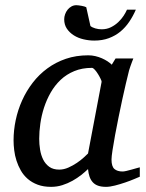

<svg xmlns="http://www.w3.org/2000/svg" viewBox="-20 -707 561 739"><path d="M371.1 -392.1Q371.6 -394.5 367.4 -403.3Q363.3 -412.1 357.4 -421.6Q351.6 -431.2 345 -438.5Q338.4 -445.8 334 -445.8Q295.9 -445.8 265.9 -433.3Q235.8 -420.9 213.4 -399.7Q190.9 -378.4 175 -350.6Q159.2 -322.8 149.4 -292.5Q139.6 -262.2 135.3 -231.4Q130.9 -200.7 130.9 -172.9Q130.9 -151.9 134.3 -130.9Q137.7 -109.9 146.2 -92.8Q154.8 -75.7 169.7 -64.9Q184.6 -54.2 208 -54.2Q225.6 -54.2 243.2 -62Q260.7 -69.8 275.9 -80.1Q291 -90.3 302.2 -100.6Q313.5 -110.8 318.8 -116.2ZM518.1 -26.9Q512.2 -24.4 496.6 -17.8Q481 -11.2 461.7 -4.6Q442.4 2 422.6 7.1Q402.8 12.2 388.2 12.2Q370.1 12.2 357.7 7.8Q345.2 3.4 337.2 -5.4Q329.1 -14.2 324.7 -26.9Q320.3 -39.6 318.8 -56.2Q307.6 -45.4 292.5 -33.4Q277.3 -21.5 259 -11.2Q240.7 -1 220 5.6Q199.2 12.2 176.8 12.2Q147.5 12.2 125.2 3.9Q103 -4.4 86.9 -18.3Q70.8 -32.2 60.3 -50.5Q49.8 -68.8 43.5 -88.6Q37.1 -108.4 34.7 -128.7Q32.2 -148.9 32.2 -167Q32.2 -205.6 40.5 -244.9Q48.8 -284.2 65.2 -320.6Q81.5 -356.9 106 -388.7Q130.4 -420.4 162.4 -443.8Q194.3 -467.3 233.6 -480.7Q272.9 -494.1 319.8 -494.1Q333.5 -494.1 346.9 -491Q360.4 -487.8 372.1 -482.7Q383.8 -477.5 393.6 -471.2Q403.3 -464.8 410.2 -458L424.8 -481.9H493.2Q490.7 -476.1 487.8 -468Q484.9 -460 481.9 -451.7Q479 -443.4 476.8 -436Q474.6 -428.7 474.1 -424.8Q470.7 -411.6 464.4 -385Q458 -358.4 450.9 -325.2Q443.8 -292 436.3 -255.6Q428.7 -219.2 422.9 -186.8Q417 -154.3 413.1 -129.2Q409.2 -104 409.2 -92.8Q409.2 -66.4 420.4 -56.6Q431.6 -46.9 452.1 -46.9Q457 -46.9 466.6 -49.1Q476.1 -51.3 486.3 -54.2Q496.6 -57.1 505.4 -59.6Q514.2 -62 518.1 -63ZM502.9 -669.9Q492.2 -645 477.5 -623.3Q462.9 -601.6 443.4 -585.4Q423.8 -569.3 398.9 -560.1Q374 -550.8 342.8 -550.8Q322.3 -550.8 301.5 -555.7Q280.8 -560.5 264.4 -570.8Q248 -581.1 237.5 -596.4Q227.1 -611.8 227.1 -632.8Q227.1 -642.1 230.5 -651.9Q233.9 -661.6 240 -669.4Q246.1 -677.2 254.9 -682.1Q263.7 -687 273.9 -687Q277.3 -687 282.7 -686.3Q288.1 -685.5 293.9 -684.6Q299.8 -683.6 304.7 -682.1Q309.6 -680.7 312 -679.2L328.1 -606.9Q335 -601.1 346.9 -597.7Q358.9 -594.2 371.1 -594.2Q391.1 -594.2 407.2 -602.3Q423.3 -610.4 435.5 -622.1Q447.8 -633.8 456.1 -646.7Q464.4 -659.7 468.8 -669.9Z"/></svg>

Font: Charis SIL CyrE
Style: Italic
Weight: 400
Italic angle: -11°
Foundry: SIL International
Version: Version 5.000